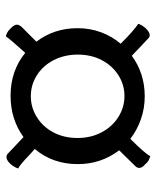

<svg xmlns="http://www.w3.org/2000/svg" viewBox="41 -678 532 654"><g transform="rotate(-90 307.0 -351.0)"><path d="M553 -146Q549 -133 537 -120Q524 -107 514 -107Q507 -107 501 -114L444 -168Q384 -124 306 -124Q265 -124 228 -137Q191 -150 161 -173L159 -171Q111 -123 102 -105Q100 -106 91.5 -109Q83 -112 75 -122Q62 -132 62 -143Q62 -150 69 -157L122 -211Q75 -273 75 -352Q75 -438 127 -499H126L106 -517Q72 -550 60 -555Q65 -570 77 -583Q89 -595 99 -595Q107 -595 113 -588L167 -537Q228 -581 308 -581Q393 -581 454 -531Q502 -584 510 -597Q525 -594 537 -581Q550 -569 550 -559Q550 -553 543 -544L492 -493Q538 -433 538 -353Q538 -310 524 -272.5Q510 -235 485 -206L487 -204Q531 -160 553 -146ZM448 -352Q448 -398 429 -434.5Q410 -471 377.5 -491.5Q345 -512 306 -512Q268 -512 235 -491.5Q202 -471 183 -435Q164 -399 164 -353Q164 -307 183.5 -270.5Q203 -234 236 -213.5Q269 -193 307 -193Q345 -193 377.5 -213.5Q410 -234 429 -270Q448 -306 448 -352Z"/></g></svg>

Font: Arima Madurai Black
Style: Regular
Weight: 900
Designer: Joana Correia and Natanael Gama
Foundry: NDISCOVER
Version: Version 1.020